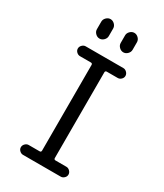

<svg xmlns="http://www.w3.org/2000/svg" viewBox="-229 -1029 958 1119"><g transform="rotate(30 250.0 -470.0)"><path d="M196.3 -66.4Q207 -66.4 207 -77.1V-653.3Q207 -664.1 196.3 -664.1H123Q110.4 -664.1 100.1 -673.8Q89.8 -683.6 89.8 -696.8Q89.8 -710 100.1 -720.2Q110.4 -730.5 123 -730.5H377Q389.6 -730.5 399.9 -720.2Q410.2 -710 410.2 -696.8Q410.2 -683.6 399.9 -673.8Q389.6 -664.1 377 -664.1H303.7Q293 -664.1 293 -653.3V-77.1Q293 -66.4 303.7 -66.4H377Q389.6 -66.4 399.9 -56.2Q410.2 -45.9 410.2 -32.7Q410.2 -19.5 399.9 -9.8Q389.6 0 377 0H123Q110.4 0 100.1 -9.8Q89.8 -19.5 89.8 -32.7Q89.8 -45.9 100.1 -56.2Q110.4 -66.4 123 -66.4ZM290 -900.4Q290 -916 302.2 -928.2Q314.5 -940.4 330.1 -940.4Q345.7 -940.4 357.9 -928.2Q370.1 -916 370.1 -900.4V-849.6Q370.1 -834 357.9 -821.8Q345.7 -809.6 330.1 -809.6Q314.5 -809.6 302.2 -821.8Q290 -834 290 -849.6ZM129.9 -900.4Q129.9 -916 142.1 -928.2Q154.3 -940.4 169.9 -940.4Q185.5 -940.4 197.8 -928.2Q210 -916 210 -900.4V-849.6Q210 -834 197.8 -821.8Q185.5 -809.6 169.9 -809.6Q154.3 -809.6 142.1 -821.8Q129.9 -834 129.9 -849.6Z"/></g></svg>

Font: Rounded-X Mgen+ 1mn regular
Style: Regular
Weight: 400
Designer: [Source Han Sans]
Ryoko NISHIZUKA  (kana & ideographs); Paul D. Hunt (Latin, Greek & Cyrillic); Wenlong ZHANG  (bopomofo
Version: Version 1.059.20150602